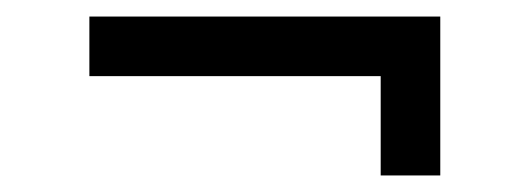

<svg xmlns="http://www.w3.org/2000/svg" viewBox="-20 -412 640 232"><path d="M88 -392H512V-200H440V-320H88Z"/></svg>

Font: PT Mono
Style: Regular
Weight: 400
Monospace: yes
Designer: A.Korolkova, I.Chaeva
Foundry: ParaType Ltd
Version: Version 1.001W OFL